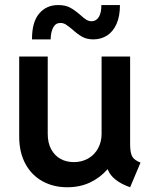

<svg xmlns="http://www.w3.org/2000/svg" viewBox="-20 -749 619 776"><path d="M57.6 -197.3V-520.5H172.9V-208Q172.9 -171.4 187 -145.5Q201.2 -119.6 224.9 -106.7Q248.5 -93.8 278.3 -93.8Q311 -93.8 336.7 -108.6Q362.3 -123.5 376.5 -149.7Q390.6 -175.8 390.6 -208V-520.5H505.9V-163.1Q506.3 -130.9 514.6 -116.2Q522.9 -101.6 547.9 -91.8L505.9 7.8Q469.7 -4.9 446.8 -23.2Q423.8 -41.5 415.5 -64.5H414.1Q384.8 -30.8 344 -11.5Q303.2 7.8 252 7.8Q195.8 7.8 151.9 -16.4Q107.9 -40.5 82.8 -86.7Q57.6 -132.8 57.6 -197.3ZM215.8 -728.5Q244.1 -728.5 263.2 -718.3Q282.2 -708 304.7 -688.5Q318.4 -675.8 328.6 -669.4Q338.9 -663.1 350.6 -663.1Q369.6 -663.6 379.9 -681.2Q390.1 -698.7 389.6 -728.5H464.8Q464.8 -683.1 450.9 -652.1Q437 -621.1 413.1 -605.7Q389.2 -590.3 358.4 -589.8Q331.1 -589.8 312.3 -600.3Q293.5 -610.8 272.5 -629.9Q254.9 -644.5 245.4 -650.4Q235.8 -656.2 223.6 -656.2Q205.1 -656.2 195.3 -638.4Q185.5 -620.6 184.6 -589.8H109.4Q108.9 -659.7 138.4 -694.3Q168 -729 215.8 -728.5Z"/></svg>

Font: Reddit Sans Strawberry SemiBold
Style: Regular
Weight: 600
Designer: Stephen Hutchings
Foundry: Reddit
Version: Version 1.013